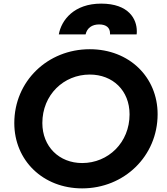

<svg xmlns="http://www.w3.org/2000/svg" viewBox="-20 -1029 922 1061"><path d="M453 -839C461 -874 488 -894 528 -894C569 -894 588 -874 588 -845C588 -843 588 -841 588 -839H735C736 -845 736 -851 736 -857C736 -922 693 -1009 539 -1009C389 -1009 319 -918 305 -839ZM434 12C666 12 851 -166 851 -398C851 -603 694 -757 476 -757C243 -757 59 -580 59 -349C59 -142 218 12 434 12ZM434 -128C307 -128 214 -219 214 -349C214 -505 332 -617 476 -617C603 -617 696 -529 696 -397C696 -241 578 -128 434 -128Z"/></svg>

Font: Plus Jakarta Sans ExtraBold
Style: Italic
Weight: 800
Italic angle: -8°
Designer: Gumpita Rahayu
Foundry: Tokotype
Version: Version 2.071;gftools[0.9.30]